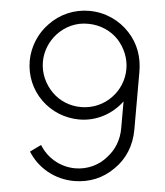

<svg xmlns="http://www.w3.org/2000/svg" viewBox="-54 -814 755 878"><g transform="rotate(5 323.0 -375.5)"><path d="M106.3 -101C151 -29.2 230.2 15.6 318.8 15.6C388.5 15.6 451 -10.4 497.9 -58.3C546.9 -105.2 572.9 -169.8 572.9 -242.7V-507.3C572.9 -576 551 -636.5 506.3 -684.4C460.4 -734.4 393.8 -765.6 320.8 -765.6C250 -765.6 185.4 -736.5 139.6 -687.5C95.8 -642.7 69.8 -581.2 68.8 -515.6C68.8 -445.8 95.8 -383.3 142.7 -337.5C188.5 -292.7 251 -266.7 317.7 -266.7C396.9 -266.7 467.7 -306.2 512.5 -366.7V-242.7C512.5 -190.6 493.8 -142.7 460.4 -107.3C427.1 -67.7 375 -42.7 318.8 -42.7C249 -42.7 187.5 -80.2 154.2 -135.4ZM320.8 -706.2C376 -706.2 427.1 -683.3 461.5 -645.8C492.7 -610.4 512.5 -564.6 512.5 -515.6C512.5 -464.6 492.7 -417.7 459.4 -383.3C425 -346.9 376 -324 320.8 -324C268.8 -324 221.9 -343.8 187.5 -378.1C152.1 -413.5 129.2 -461.5 129.2 -515.6C129.2 -564.6 149 -610.4 180.2 -644.8C215.6 -683.3 265.6 -707.3 320.8 -706.2Z"/></g></svg>

Font: Manrope3 Light
Style: Regular
Weight: 300
Designer: Mikhail Sharanda
Foundry: Mikhail Sharanda
Version: Version 3.000;PS 003.000;hotconv 1.0.88;makeotf.lib2.5.64775